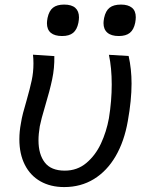

<svg xmlns="http://www.w3.org/2000/svg" viewBox="-20 -786 640 818"><path d="M62.5 -192.5Q62.5 -226 69 -260Q72.5 -282.5 78.2 -304.5Q84 -326.5 93.5 -359Q108 -410 115.2 -444Q122.5 -478 122.5 -515.5Q122.5 -536.5 120.5 -553L211.5 -547Q212.5 -496 202.2 -447.8Q192 -399.5 172.5 -335Q155 -276.5 149.5 -248Q144 -215 144 -188Q144 -128.5 170.8 -93.8Q197.5 -59 256 -59Q309 -59 347.8 -91.5Q386.5 -124 410 -174.2Q433.5 -224.5 444 -282Q456 -356.5 456 -426Q456 -497 444 -552.5L528 -547.5Q540.5 -492 540.5 -430Q540.5 -359 524.5 -270Q509.5 -184 472.8 -120.8Q436 -57.5 380.2 -23.2Q324.5 11 253.5 11Q195.5 11 152.2 -13.5Q109 -38 85.8 -84Q62.5 -130 62.5 -192.5ZM180 -687Q180 -696 182.5 -709.5Q189 -740 205.8 -753.2Q222.5 -766.5 253.5 -766.5Q285 -766.5 300.8 -752.5Q316.5 -738.5 316.5 -712Q316.5 -703 314 -689Q308 -659.5 291.5 -646Q275 -632.5 244.5 -632.5Q213 -632.5 196.5 -646.2Q180 -660 180 -687ZM421 -687.5Q421 -696 423.5 -709.5Q430 -740 447 -753.2Q464 -766.5 495.5 -766.5Q525.5 -766.5 542 -753.2Q558.5 -740 558.5 -712.5Q558.5 -703 556 -689Q550 -659.5 533.2 -646Q516.5 -632.5 486 -632.5Q454 -632.5 437.5 -646.8Q421 -661 421 -687.5Z"/></svg>

Font: JuliaMono Italic
Style: Regular
Weight: 400
Italic angle: -9°
Monospace: yes
Designer: cormullion
Foundry: corm
Version: Version 0.049; ttfautohint (v1.8.4)